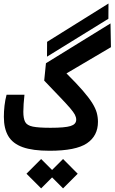

<svg xmlns="http://www.w3.org/2000/svg" viewBox="-20 -835 638 1069"><path d="M255.9 4.4Q162.1 4.4 106.4 -15.6Q50.8 -35.6 26.1 -77.4Q1.5 -119.1 1.5 -184.6Q1.5 -214.8 5.1 -246.8Q8.8 -278.8 16.6 -307.6H116.2Q113.3 -280.8 111.6 -256.6Q109.9 -232.4 109.9 -212.9Q109.9 -175.3 120.1 -156Q130.4 -136.7 162.6 -130.1Q194.8 -123.5 261.2 -123.5Q341.3 -123.5 372.8 -133.3Q404.3 -143.1 404.3 -168.5Q404.3 -182.1 397 -196.3Q389.6 -210.4 370.6 -232.7Q351.6 -254.9 316.7 -291.5Q281.7 -328.1 226.1 -386.2L235.8 -482.9L595.2 -704.6L597.7 -572.3L350.1 -426.3Q406.2 -370.6 440.7 -330.8Q475.1 -291 493.7 -261.2Q512.2 -231.4 518.8 -206.8Q525.4 -182.1 525.4 -156.7Q525.4 -78.6 463.9 -37.1Q402.3 4.4 255.9 4.4ZM241.7 -519.5 242.2 -602.1 584 -815.4 583.5 -730.5ZM331.1 213.9 270 152.8 209 213.9 127.4 132.3 209 50.3 270 111.3 331.1 50.3 412.6 132.3Z"/></svg>

Font: Cascadia Mono PL SemiBold
Style: Regular
Weight: 600
Monospace: yes
Designer: Aaron Bell
Foundry: Saja Typeworks
Version: Version 2404.023; ttfautohint (v1.8.4)